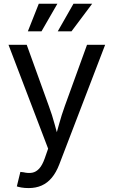

<svg xmlns="http://www.w3.org/2000/svg" viewBox="-20 -775 594 1003"><path d="M67.9 198.7 86.4 123 103 125Q127.9 130.9 148.2 127.2Q168.5 123.5 184.8 105.7Q201.2 87.9 213.9 51.8L231.4 1.5L24.4 -541H119.6L234.9 -221.7Q252.9 -173.3 265.6 -125.5Q278.3 -77.6 292 -32.7H261.7Q275.4 -77.6 288.3 -125.5Q301.3 -173.3 318.8 -221.7L434.6 -541H529.3L289.6 84Q273.4 126 250.7 153.3Q228 180.7 197.8 194.1Q167.5 207.5 129.9 207.5Q108.4 207.5 92 204.6Q75.7 201.7 67.9 198.7ZM196.8 -611.3H125.5L182.6 -755.4H279.8ZM353.5 -611.3H281.7L363.8 -755.4H461.4Z"/></svg>

Font: Inter 17pt
Style: Regular
Weight: 400
Version: Version 4.001;git-66647c0bb